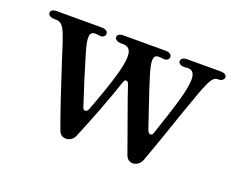

<svg xmlns="http://www.w3.org/2000/svg" viewBox="-72 -502 774 625"><g transform="rotate(20 315.0 -189.5)"><path d="M345 -191 330 -235Q327 -245 320 -245Q314 -245 311 -234Q280 -141 230 -21Q226 -11 217.5 -5.5Q209 0 200 0Q181 0 174 -20Q144 -102 98 -245Q82 -297 74 -317Q66 -337 57.5 -345.5Q49 -354 33 -353H32Q22 -353 16 -357Q10 -361 10 -367Q10 -373 15.5 -376.5Q21 -380 31 -380H187Q197 -380 202.5 -376Q208 -372 208 -366Q208 -359 202 -355Q196 -351 185 -353Q181 -354 174 -354Q164 -354 160 -349Q156 -344 156 -333Q156 -318 166 -284Q176 -250 190 -205Q221 -109 218 -118Q221 -107 228 -107Q235 -107 239 -117Q270 -199 284 -247Q298 -295 298 -319Q298 -339 289.5 -346.5Q281 -354 264 -353H263Q253 -353 247 -357Q241 -361 241 -367Q241 -373 246.5 -376.5Q252 -380 262 -380H408Q418 -380 423.5 -376Q429 -372 429 -366Q429 -359 423 -355Q417 -351 406 -353Q402 -354 394 -354Q385 -354 381 -349.5Q377 -345 377 -335Q377 -320 386 -290Q395 -260 416 -198L443 -118Q448 -107 454 -107Q461 -107 464 -118Q493 -203 506 -249.5Q519 -296 519 -320Q519 -339 511 -346.5Q503 -354 485 -351H480Q472 -351 467 -355Q462 -359 462 -364Q462 -370 467.5 -374Q473 -378 483 -378H599Q609 -378 614.5 -374.5Q620 -371 620 -365Q620 -359 614 -354.5Q608 -350 597 -351Q587 -351 578 -337Q569 -323 555 -285Q541 -247 523 -195Q514 -169 499.5 -126.5Q485 -84 462 -21Q458 -11 449.5 -5Q441 1 432 1Q414 1 407 -18Q402 -33 345 -191Z"/></g></svg>

Font: Hina Mincho
Style: Regular
Weight: 400
Designer: satsuyako
Foundry: satsuyako
Version: Version 1.100